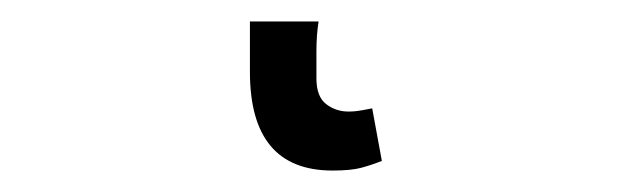

<svg xmlns="http://www.w3.org/2000/svg" viewBox="-20 42 590 179"><path d="M213 109Q213 201 290 201Q307 201 316.5 198.5Q326 196 336 192L327 143Q317 145 313 145.5Q309 146 305 146Q293 146 284 139Q275 132 275 115Q275 104 275 89.5Q275 75 277 62H213Z"/></svg>

Font: Codetta
Style: Regular
Weight: 400
Italic angle: -11°
Designer: Ulrich Proeller
Foundry: PROSA GmbH
Version: Version 2.00;September 29, 2018;FontCreator 11.5.0.2427 64-b